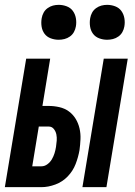

<svg xmlns="http://www.w3.org/2000/svg" viewBox="-36 -772 556 792"><path d="M304 0 392 -530H491L403 0ZM-16 0 72 -530H171L139 -335H165Q187 -335 209 -330Q231 -325 248 -312.5Q265 -300 276 -282Q287 -264 292 -242.5Q297 -221 296 -198Q295 -175 292 -153Q287 -124 276 -95.5Q265 -67 243.5 -44.5Q222 -22 192.5 -11Q163 0 135 0ZM97 -86H135Q148 -86 159.5 -94.5Q171 -103 178 -115Q185 -127 189 -140Q193 -153 195 -166Q197 -179 198 -192Q199 -205 196.5 -217.5Q194 -230 186 -240Q178 -250 165 -250H124ZM406 -608Q389 -608 373 -614Q357 -620 347.5 -633Q338 -646 335.5 -663Q333 -680 336 -697Q338 -709 344 -720Q350 -731 360.5 -738.5Q371 -746 382.5 -749Q394 -752 406 -752Q423 -752 439 -746Q455 -740 464.5 -727Q474 -714 477 -697Q480 -680 477 -663Q475 -651 469 -640Q463 -629 452.5 -621.5Q442 -614 430 -611Q418 -608 406 -608ZM206 -608Q189 -608 173 -614Q157 -620 147.5 -633Q138 -646 135.5 -663Q133 -680 136 -697Q138 -709 144 -720Q150 -731 160.5 -738.5Q171 -746 182.5 -749Q194 -752 206 -752Q223 -752 239 -746Q255 -740 264.5 -727Q274 -714 277 -697Q280 -680 277 -663Q275 -651 269 -640Q263 -629 252.5 -621.5Q242 -614 230 -611Q218 -608 206 -608Z"/></svg>

Font: Iosevka Curly Semibold Oblique
Style: Regular
Weight: 600
Italic angle: -9°
Monospace: yes
Designer: Belleve Invis
Foundry: Belleve Invis
Version: Version 11.1.0; ttfautohint (v1.8.3)